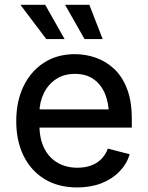

<svg xmlns="http://www.w3.org/2000/svg" viewBox="-20 -782 625 813"><path d="M307.1 11.7Q227.1 11.7 169.2 -23.4Q111.3 -58.6 80.1 -121.6Q48.8 -184.6 48.8 -269Q48.8 -353 79.6 -416.7Q110.4 -480.5 166.3 -516.6Q222.2 -552.7 297.4 -552.7Q342.3 -552.7 385.3 -537.8Q428.2 -522.9 462.9 -490.7Q497.6 -458.5 517.8 -406.2Q538.1 -354 538.1 -279.3V-241.7H108.4V-318.8H486.8L441.4 -292Q441.4 -343.8 425 -383.8Q408.7 -423.8 376.7 -446.5Q344.7 -469.2 297.4 -469.2Q250 -469.2 216.3 -446.3Q182.6 -423.3 164.8 -385.7Q147 -348.1 147 -305.2V-252.9Q147 -194.8 167.2 -154.3Q187.5 -113.8 223.9 -92.8Q260.3 -71.8 308.1 -71.8Q338.9 -71.8 364.5 -80.8Q390.1 -89.8 408.4 -107.9Q426.8 -126 436.5 -152.8L529.3 -128.9Q516.6 -87.4 485.8 -55.7Q455.1 -23.9 409.7 -6.1Q364.3 11.7 307.1 11.7ZM337.9 -616.7 255.4 -761.7H358.4L414.6 -616.7ZM175.8 -616.7 66.4 -761.7H171.4L253.4 -616.7Z"/></svg>

Font: Inter Cardless
Style: Regular
Weight: 400
Designer: Rasmus Andersson
Foundry: rsms
Version: Version 4.001;git-9221beed3